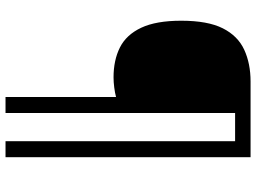

<svg xmlns="http://www.w3.org/2000/svg" viewBox="-136 -664 927 695"><g transform="rotate(90 327.5 -316.5)"><path d="M549 127H491V-704H389V127H331V-273Q316 -269 296.5 -266.5Q277 -264 260 -264Q198 -264 152 -287Q106 -310 80.5 -364Q55 -418 55 -509Q55 -605 82.5 -659.5Q110 -714 160 -737Q210 -760 275 -760H549Z"/></g></svg>

Font: Noto Sans Batak
Style: Regular
Weight: 400
Designer: Monotype Design Team
Foundry: Monotype Imaging Inc.
Version: Version 2.002; ttfautohint (v1.8.4.7-5d5b)